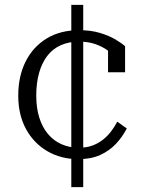

<svg xmlns="http://www.w3.org/2000/svg" viewBox="-20 -643 595 789"><path d="M304 -36Q337 -36 361.5 -45.5Q386 -55 405 -70.5Q424 -86 438 -105Q452 -124 462 -143L501 -115Q483 -80 456 -51.5Q429 -23 391.5 -6Q354 11 302 11Q231 11 175 -21.5Q119 -54 87 -112.5Q55 -171 55 -250Q55 -330 85.5 -390.5Q116 -451 172 -485Q228 -519 305 -519Q354 -519 391.5 -507.5Q429 -496 455 -480.5Q481 -465 494 -453V-346H424V-450Q434 -450 441 -445.5Q448 -441 451.5 -434.5Q455 -428 456 -420Q457 -412 454 -404Q443 -421 421.5 -436.5Q400 -452 371 -462Q342 -472 305 -472Q263 -472 229.5 -457Q196 -442 174 -413Q152 -384 140.5 -343Q129 -302 129 -250Q129 -199 141.5 -159.5Q154 -120 177 -92.5Q200 -65 232.5 -50.5Q265 -36 304 -36ZM273 -623H322V-499V-485V-22V-11V126H273V-7V-19V-484V-495Z"/></svg>

Font: Roboto Serif 28pt Condensed Light
Style: Regular
Weight: 300
Width: 3
Designer: Greg Gazdowicz
Foundry: Commercial Type
Version: Version 1.008